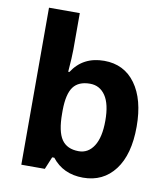

<svg xmlns="http://www.w3.org/2000/svg" viewBox="-85 -832 803 915"><g transform="rotate(10 316.5 -375.0)"><path d="M381.8 -556.2Q478.5 -556.2 533.2 -480.7Q587.9 -405.3 587.9 -273.9Q587.9 -138.7 531.5 -64.5Q475.1 9.8 377.9 9.8Q281.7 9.8 227.1 -60.1H216.8L191.9 0H78.1V-759.8H227.1V-583Q227.1 -549.3 221.2 -475.1H227.1Q279.3 -556.2 381.8 -556.2ZM334 -437Q278.8 -437 253.4 -403.1Q228 -369.1 227.1 -291V-274.9Q227.1 -187 253.2 -148.9Q279.3 -110.8 335.9 -110.8Q381.8 -110.8 408.9 -153.1Q436 -195.3 436 -275.9Q436 -356.4 408.7 -396.7Q381.3 -437 334 -437Z"/></g></svg>

Font: CAA NEO Sans
Style: Bold
Weight: 700
Version: Version 1.10